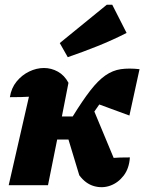

<svg xmlns="http://www.w3.org/2000/svg" viewBox="-20 -787 613 816"><path d="M17 0 103 -376Q76 -374 22 -374Q28 -413 50.5 -440.5Q73 -468 104 -483Q135 -498 167 -498Q198 -498 226 -482.5Q254 -467 271 -435L243 -292H289Q331 -360 364 -402.5Q397 -445 428 -466.5Q459 -488 493.5 -493Q528 -498 573 -493L530 -296L402 -343Q391 -328 381 -313L463 -116Q474 -117 490.5 -117.5Q507 -118 532 -118Q529 -71 505.5 -40.5Q482 -10 448.5 2Q415 14 379.5 4Q344 -6 317 -42L271 -194H223L184 0ZM268 -544 234 -604 434 -767H457L518 -647Q457 -616 394.5 -591Q332 -566 268 -544Z"/></svg>

Font: Piazzolla ExtraBold
Style: Italic
Weight: 800
Italic angle: -11.3°
Designer: Juan Pablo del Peral
Foundry: Huerta Tipografica
Version: Version 1.330